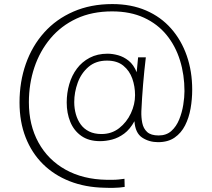

<svg xmlns="http://www.w3.org/2000/svg" viewBox="-20 -735 1040 944"><path d="M492 188Q399 186 322.5 156Q246 126 191 71.5Q136 17 106 -59.5Q76 -136 76 -231Q76 -333 107 -421Q138 -509 197 -575Q256 -641 341 -678Q426 -715 532 -715Q625 -715 698 -683.5Q771 -652 821.5 -594.5Q872 -537 898.5 -460.5Q925 -384 925 -294Q925 -247 917 -201.5Q909 -156 890 -118.5Q871 -81 838.5 -58.5Q806 -36 757 -36Q713 -36 679 -58.5Q645 -81 641 -139Q619 -99 590.5 -78Q562 -57 531.5 -49Q501 -41 472 -41Q416 -41 379.5 -67Q343 -93 325.5 -136Q308 -179 308 -231Q308 -278 320.5 -321Q333 -364 358 -397.5Q383 -431 421 -451Q459 -471 509 -471Q533 -471 560.5 -463.5Q588 -456 612.5 -436.5Q637 -417 652 -380L659 -453H697Q689 -386 683.5 -320Q678 -254 675 -188Q674 -158 679.5 -130.5Q685 -103 703.5 -86Q722 -69 760 -69Q798 -69 822.5 -91Q847 -113 861 -147.5Q875 -182 881 -219.5Q887 -257 887 -287Q887 -367 865 -438Q843 -509 799 -563Q755 -617 688 -648Q621 -679 531 -679Q432 -679 356 -643.5Q280 -608 228 -546Q176 -484 149 -403.5Q122 -323 122 -232Q122 -120 169 -34.5Q216 51 302 99Q388 147 504 149Q520 149 534.5 149Q549 149 563.5 147.5Q578 146 592 144L593 184Q568 188 540.5 188.5Q513 189 492 188ZM479 -76Q529 -76 566 -105Q603 -134 623.5 -178Q644 -222 644 -267Q644 -310 630.5 -348.5Q617 -387 586.5 -412Q556 -437 506 -437Q451 -437 415 -406Q379 -375 362 -328Q345 -281 345 -233Q345 -202 353 -173.5Q361 -145 377 -123Q393 -101 418.5 -88.5Q444 -76 479 -76Z"/></svg>

Font: Onest Thin
Style: Regular
Weight: 250
Designer: Dmitri Voloshin, Andrey Kudryavtsev
Foundry: Dmitri Voloshin, Andrey Kudryavtsev
Version: Version 1.000;gftools[0.9.33]